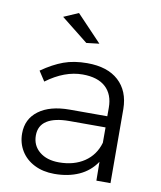

<svg xmlns="http://www.w3.org/2000/svg" viewBox="-84 -814 742 885"><g transform="rotate(10 287.0 -372.0)"><path d="M427 0 426 -88Q395 -42 345 -19.5Q295 3 230 3Q177 3 136.5 -17.5Q96 -38 74 -74Q52 -110 52 -155Q52 -223 104.5 -262Q157 -301 249 -301H425V-341Q425 -403 388 -437Q351 -471 280 -471Q196 -471 111 -408L81 -454Q134 -491 182 -508.5Q230 -526 292 -526Q387 -526 439 -478.5Q491 -431 492 -347L493 0ZM426 -177V-249H257Q188 -249 152 -226Q116 -203 116 -157Q116 -110 150.5 -81.5Q185 -53 242 -53Q312 -53 360.5 -85.5Q409 -118 426 -177ZM214 -747 331 -624 271 -617 145 -717Z"/></g></svg>

Font: Gontserrat Light
Style: Regular
Weight: 300
Designer: Julieta Ulanovsky
Foundry: Julieta Ulanovsky
Version: Version 6.001